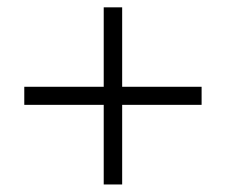

<svg xmlns="http://www.w3.org/2000/svg" viewBox="-20 -502 600 510"><path d="M255.5 -223.5H44.5V-271.5H255.5V-482.5H304.5V-271.5H515.5V-223.5H304.5V-12H255.5Z"/></svg>

Font: HK Grotesk Light
Style: Regular
Weight: 300
Designer: Alfredo Marco Pradil
Foundry: Hanken Design Co.
Version: Version 3.001